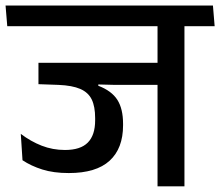

<svg xmlns="http://www.w3.org/2000/svg" viewBox="-40 -654 774 674"><path d="M607.5 -587.5H513V0H607.5ZM466 -562H713.5L707.5 -634.5H460ZM663.5 -562 657.5 -634.5H-20.5L-14.5 -562ZM544.5 -433.5H95V-358.5L248 -359L364 -356H544.5ZM305 -383H95V-358.5L165.5 -356Q213.5 -354 241.8 -341.8Q270 -329.5 282 -304.8Q294 -280 294 -239.5V-231.5Q294 -179.5 268.2 -153.5Q242.5 -127.5 188 -127.5Q145 -127.5 106.5 -142.5Q68 -157.5 33 -184L39 -91.5Q69 -71.5 108.5 -59Q148 -46.5 201.5 -46.5Q297.5 -46.5 344.8 -89.8Q392 -133 392 -214V-219.5Q392 -272 372 -303.5Q352 -335 305 -353Z"/></svg>

Font: Anek Devanagari Medium
Style: Regular
Weight: 500
Designer: Kailash Malviya (Devanagari) & Yesha Goshar (Latin)
Foundry: Ek Type
Version: Version 1.003